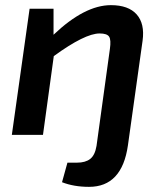

<svg xmlns="http://www.w3.org/2000/svg" viewBox="-20 -524 627 746"><path d="M188 -490V-389Q309 -504 411 -504Q479 -504 511 -468Q543 -432 534 -366L477 41Q454 202 326 202Q267 202 221 184L242 108H279Q312 108 330.5 93.5Q349 79 355 43L407 -334Q412 -369 404 -381.5Q396 -394 367 -394Q310 -394 189 -306L147 0H26L95 -490Z"/></svg>

Font: Exo 2.0 Semi Bold
Style: Italic
Weight: 600
Italic angle: -8°
Designer: Natanael Gama
Version: Version 1.001;PS 001.001;hotconv 1.0.70;makeotf.lib2.5.58329